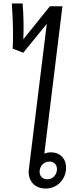

<svg xmlns="http://www.w3.org/2000/svg" viewBox="-20 -1073 433 1104"><path d="M242 11C303 11 351 -32 359 -93C366 -154 331 -197 272 -197C259 -197 246 -194 235 -190L339 -1037H267L114 -847C117 -907 116 -983 110 -1053H48C55 -952 57 -861 53 -793L114 -770L249 -936L146 -100C138 -35 178 11 242 11ZM208 -93C212 -123 235 -144 264 -144C292 -144 311 -123 307 -93C304 -64 280 -42 252 -42C222 -42 205 -64 208 -93Z"/></svg>

Font: TPK Tissa Web
Style: Italic
Weight: 400
Italic angle: -7°
Designer: Jacques Le Bailly, Suppakit Chalermlarp | Katatrad Co.,Ltd.
Foundry: Jacques Le Bailly, Cadson Demak Co.,Ltd.
Version: Version 5.000;Glyphs 3.1.2 (3151)